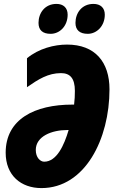

<svg xmlns="http://www.w3.org/2000/svg" viewBox="-20 -952 580 982"><path d="M429 -779C474 -779 516 -818 516 -877C516 -912 494 -932 458 -932C398 -932 366 -885 366 -835C366 -798 388 -779 429 -779ZM239 -779C285 -779 326 -818 326 -877C326 -912 304 -932 269 -932C209 -932 177 -885 177 -835C177 -798 198 -779 239 -779ZM192 10C415 10 540 -241 540 -495C540 -635 466 -724 323 -724C258 -724 178 -704 118 -654V-506C177 -547 226 -578 292 -578C338 -578 363 -552 363 -487C363 -465 362 -441 359 -417H350C158 -417 9 -343 9 -171C9 -55 87 10 192 10ZM206 -125C186 -125 163 -146 163 -185C163 -255 245 -287 324 -287H331C308 -209 270 -125 206 -125Z"/></svg>

Font: Noto Sans ExtraCondensed Black
Style: Italic
Weight: 900
Width: 2
Italic angle: -12°
Designer: Monotype Design Team
Foundry: Monotype Imaging Inc.
Version: Version 2.013